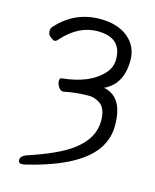

<svg xmlns="http://www.w3.org/2000/svg" viewBox="-129 -806 858 1061"><g transform="rotate(15 300.0 -275.5)"><path d="M97 168Q79 168 79 147Q79 128 110 115Q279 60 359 1Q461 -74 461 -175Q461 -252 419 -276Q390 -293 361 -293Q287 -293 216 -278Q200 -278 189 -296Q178 -314 178 -329Q178 -347 190 -347Q345 -363 417 -440Q453 -477 453 -526Q453 -650 315 -650Q207 -650 118 -551Q108 -537 95 -537Q92 -537 74.5 -549Q57 -561 57 -581Q57 -601 69 -611Q167 -719 312 -719Q412 -719 471.5 -670Q531 -621 531 -541Q531 -404 429 -357Q542 -336 542 -170Q542 -103 507 -45Q423 91 124 164Q109 168 97 168Z"/></g></svg>

Font: LXGW WenKai TC
Style: Bold
Weight: 700
Designer: LXGW / Fontworks Inc.
Foundry: LXGW / Fontworks Inc.
Version: Version 1.330;April 28, 2024